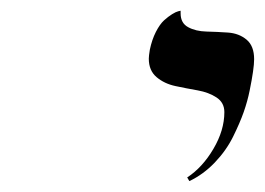

<svg xmlns="http://www.w3.org/2000/svg" viewBox="-20 -579 491 356"><path d="M331.1 -243.2 327.1 -250Q355.5 -268.6 375.7 -303Q396 -337.4 396 -371.1Q396 -388.7 381.6 -398.2Q367.2 -407.7 346.7 -411.4Q326.2 -415 305.4 -419.4Q284.7 -423.8 270.3 -436Q255.9 -448.2 255.9 -470.2Q255.9 -475.1 257.8 -486.8Q261.7 -505.4 269 -519.8Q276.4 -534.2 284.2 -541.3Q292 -548.3 299.1 -552.7Q306.2 -557.1 310.5 -558.1L314.9 -559.1V-554.2Q314.9 -536.1 328.9 -528.6Q342.8 -521 362.8 -520.5Q382.8 -520 403.1 -518.6Q423.3 -517.1 437.3 -505.4Q451.2 -493.7 451.2 -469.2Q451.2 -451.7 442.9 -411.1Q439 -391.6 431.9 -371.3Q424.8 -351.1 412.1 -325.4Q399.4 -299.8 378.2 -277.6Q356.9 -255.4 331.1 -243.2Z"/></svg>

Font: Linear Smooth
Style: Italic
Weight: 400
Designer: Philipp H. Poll, Flanker
Foundry: Philipp H. Poll, reworked by Flanker
Version: Version 1.061 | FøM Fix